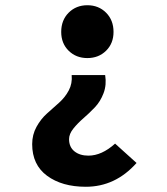

<svg xmlns="http://www.w3.org/2000/svg" viewBox="-20 -528 640 734"><path d="M308 186Q217 186 160 144Q103 102 103 23Q103 -13 119.5 -43Q136 -73 159.5 -94Q183 -115 206 -135.5Q229 -156 243 -182.5Q257 -209 254 -241H382Q388 -204 376 -172Q364 -140 342.5 -117.5Q321 -95 299 -76Q277 -57 260.5 -36.5Q244 -16 244 4Q244 34 264.5 50.5Q285 67 318 67Q369 67 420 21L502 95Q421 186 308 186ZM214 -406Q214 -451 242.5 -479.5Q271 -508 314 -508Q357 -508 385.5 -479.5Q414 -451 414 -406Q414 -362 385.5 -334Q357 -306 314 -306Q271 -306 242.5 -334Q214 -362 214 -406Z"/></svg>

Font: TypoPRO Source Code Pro
Style: Bold
Weight: 700
Monospace: yes
Designer: Paul D. Hunt, Teo Tuominen
Foundry: Adobe Systems Incorporated
Version: Version 2.010;PS 1.0;hotconv 1.0.84;makeotf.lib2.5.63406